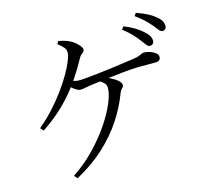

<svg xmlns="http://www.w3.org/2000/svg" viewBox="-118 -947 1235 1131"><g transform="rotate(-15 500.0 -382.0)"><path d="M927.6 -663.4Q915.5 -663.4 905.3 -677.6Q895.1 -691.9 878.7 -710.9Q862.8 -729.5 843.4 -748.1Q824.1 -766.7 790.4 -791.1L802.2 -807.6Q841.4 -794.3 869.2 -779.9Q896.9 -765.6 915 -749.6Q934.8 -734.2 943.1 -719.1Q951.4 -704 951.4 -688.2Q951.4 -676.7 944.5 -670.1Q937.7 -663.4 927.6 -663.4ZM832.6 -598.1Q821.2 -598.1 811.4 -612.5Q801.6 -626.8 786.6 -645.1Q771.3 -665.6 750.5 -687.1Q729.8 -708.7 698.2 -733L711.7 -749.6Q749.1 -735 776.2 -718.3Q803.2 -701.5 821.1 -685.3Q840.8 -668 849.5 -653.4Q858.2 -638.8 858.2 -623.1Q858.2 -611.4 851.4 -604.8Q844.5 -598.1 832.6 -598.1ZM201.6 25.8Q274.9 -22.6 335 -84.8Q395.1 -147 438.8 -211.2Q482.5 -275.4 506 -331.6Q529.5 -387.8 529.5 -424.1Q529.5 -440.6 517.8 -453.3Q506.1 -466.1 487.4 -476.1L502.8 -491.3Q534.8 -485.2 560.9 -472.3Q587 -459.4 602.7 -444.8Q618.4 -430.2 618.4 -419.3Q618.4 -406.4 608.7 -398.2Q599 -389.9 593.2 -373.4Q563.9 -294.6 513.9 -218.7Q463.9 -142.9 391 -75.9Q318.2 -9 219.3 44.8ZM81.8 -297Q129.4 -336.5 171.3 -382.3Q213.1 -428.1 246.7 -474.1Q280.2 -520.2 304.2 -561.8Q328.3 -603.4 341.2 -636.3Q354.2 -669.3 354.2 -687Q354.2 -704.2 342.8 -717.7Q331.4 -731.1 308.2 -749.1L318.2 -765.6Q338.2 -761.8 356.1 -756.5Q374.1 -751.2 386.4 -744.5Q400.9 -737.7 415.2 -725.5Q429.5 -713.4 439.2 -701.3Q449 -689.2 449 -680.1Q449 -666.6 437.2 -659.5Q425.5 -652.3 416.6 -637Q381 -571.5 338.1 -509.3Q295.1 -447.2 237.5 -389.5Q180 -331.9 99.3 -278.2ZM370.6 -454.5Q360.3 -454.5 346.1 -463.3Q332 -472.1 318.4 -484Q304.7 -496 294.7 -505.8L310.2 -528.7Q332.5 -518.8 347.9 -514.2Q363.3 -509.7 379.1 -509.7Q396.1 -509.7 430.5 -513.1Q464.8 -516.5 507.7 -521.5Q550.5 -526.5 592.8 -532Q635.1 -537.5 669.5 -542.5Q703.9 -547.5 720.4 -549.7Q742.3 -553.1 753.9 -557.6Q765.6 -562 772.6 -565.8Q779.7 -569.5 788.9 -569.5Q806.4 -569.5 825.2 -562.8Q843.9 -556 857.3 -545.5Q870.6 -535 870.6 -522.3Q870.6 -509.8 863.6 -502.4Q856.7 -495 831.6 -495Q816.9 -495 793.2 -495.1Q769.5 -495.2 743.2 -495.2Q716.9 -495.2 693.3 -493.2Q671.1 -492.2 637.7 -488.6Q604.4 -485 567.1 -480.5Q529.9 -476 495.9 -471.9Q461.8 -467.8 438.1 -464.6Q419.1 -462.2 401.8 -458.3Q384.6 -454.5 370.6 -454.5Z"/></g></svg>

Font: Noto Serif SC ExtraLight
Style: Regular
Weight: 200
Designer: Ryoko NISHIZUKA 西塚涼子 (kana & ideographs); Frank Grießhammer (Latin, Greek & Cyrillic); Wenlong ZHANG 张文龙 (bopomofo); San
Foundry: Adobe
Version: Version 2.002-H1;hotconv 1.1.0;makeotfexe 2.6.0